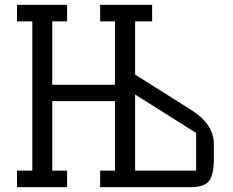

<svg xmlns="http://www.w3.org/2000/svg" viewBox="-20 -770 959 790"><path d="M766 -318Q860 -260 860 -176V-118Q860 -50 839 -24Q819 0 765 0H392V-68H453V-354H195V-68H256V0H50V-68H113V-682H50V-750H256V-682H195V-421H453V-682H392V-750H606V-682H536V-463ZM787 -223 536 -381V-68H787Z"/></svg>

Font: Kelly Slab
Style: Regular
Weight: 400
Designer: Denis Masharov
Foundry: Denis Masharov
Version: Version 1.001